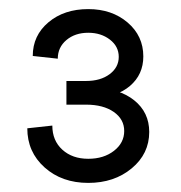

<svg xmlns="http://www.w3.org/2000/svg" viewBox="-20 -758 398 422"><path d="M40 -476 95 -482Q95 -449 117 -429Q139 -409 174 -409Q208 -409 230.5 -426.5Q253 -444 253 -470Q253 -496 230 -512Q207 -528 169 -528H126V-580H169Q201 -580 221 -595Q241 -610 241 -633Q241 -656 221.5 -671Q202 -686 174 -686Q145 -686 126 -670Q107 -654 107 -629L52 -635Q52 -680 86.5 -709Q121 -738 174 -738Q226 -738 260.5 -708.5Q295 -679 295 -634Q295 -594 265.5 -569Q236 -544 189 -544V-564Q242 -564 275 -537.5Q308 -511 308 -468Q308 -420 269.5 -388Q231 -356 174 -356Q116 -356 78 -390Q40 -424 40 -476Z"/></svg>

Font: Uncut Sans Variable
Style: Regular
Weight: 400
Designer: Kasper Nordkvist
Foundry: UNCUT.wtf
Version: Version 1.303;Glyphs 3.1.2 (3151)